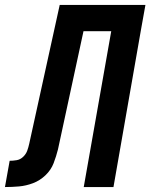

<svg xmlns="http://www.w3.org/2000/svg" viewBox="-72 -755 607 775"><path d="M-52 0 -33 -106Q-19 -106 -4.5 -108.5Q10 -111 21.5 -122Q33 -133 38 -147Q43 -161 46 -175L169 -735H515L496 -629L386 0H266L377 -629H265L162 -152Q155 -124 144.5 -96.5Q134 -69 111.5 -47.5Q89 -26 61 -15.5Q33 -5 5 -2.5Q-23 0 -52 0Z"/></svg>

Font: Iosevka SS08
Style: Bold Italic
Weight: 700
Italic angle: -10°
Monospace: yes
Designer: Belleve Invis
Foundry: Belleve Invis
Version: 2.1.0; ttfautohint (v1.8.2)